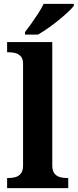

<svg xmlns="http://www.w3.org/2000/svg" viewBox="-20 -979 404 999"><path d="M17 0V-53H29Q44 -53 60.5 -57.5Q77 -62 88.5 -76Q100 -90 100 -118V-646Q100 -673 88 -686Q76 -699 59.5 -703Q43 -707 29 -707H17V-760H252V-118Q252 -90 263.5 -76Q275 -62 292 -57.5Q309 -53 323 -53H335V0ZM110 -812Q125 -831 143.5 -857Q162 -883 179.5 -910Q197 -937 207 -959H364V-949Q355 -936 333.5 -916Q312 -896 285 -874Q258 -852 230 -832.5Q202 -813 178 -799H110Z"/></svg>

Font: Noto Serif Test
Style: Regular
Weight: 400
Version: Version 1.000